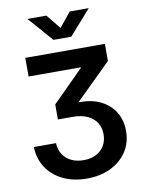

<svg xmlns="http://www.w3.org/2000/svg" viewBox="-101 -816 823 1094"><g transform="rotate(-10 310.0 -268.5)"><path d="M312.5 209Q232.9 209 173.1 179.4Q113.3 149.9 79.8 97.9Q46.4 45.9 44.9 -20.5H172.9Q174.3 17.1 192.1 44.9Q210 72.8 241 87.6Q272 102.5 312 102.5Q352.5 102.5 383.3 87.2Q414.1 71.8 431.4 43.2Q448.7 14.6 448.7 -24.4Q448.7 -61.5 430.9 -90.1Q413.1 -118.7 378.2 -135Q343.3 -151.4 292.5 -151.4H207V-238.3L387.2 -418.5V-421.4H85V-529.3H545.4V-429.7L309.6 -198.2V-225.1Q395.5 -233.4 455.3 -208Q515.1 -182.6 546.6 -133.3Q578.1 -84 578.1 -20Q578.1 47.9 544.2 99.4Q510.3 150.9 450.7 179.9Q391.1 209 312.5 209ZM245.1 -745.6 312.5 -662.6 380.4 -745.6H488.8V-743.7L363.8 -602.5H260.7L137.2 -743.7V-745.6Z"/></g></svg>

Font: Inter 24pt SemiBold
Style: Regular
Weight: 600
Designer: Rasmus Andersson
Foundry: rsms
Version: Version 4.001;git-66647c0bb